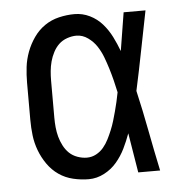

<svg xmlns="http://www.w3.org/2000/svg" viewBox="-44 -570 588 621"><g transform="rotate(-5 250.0 -260.0)"><path d="M220 8Q195 8 169.5 2Q144 -4 123 -18.5Q102 -33 87 -54.5Q72 -76 63 -100Q54 -124 51 -149Q48 -174 48 -200V-320Q48 -346 51 -371Q54 -396 63 -420Q72 -444 87 -465.5Q102 -487 123 -501.5Q144 -516 169.5 -522Q195 -528 220 -528Q246 -528 269.5 -516.5Q293 -505 310 -485.5Q327 -466 338.5 -443Q350 -420 359 -396Q364 -427 369 -458Q374 -489 379 -520H450Q437 -456 424.5 -391.5Q412 -327 398 -263Q413 -198 425.5 -132Q438 -66 452 0H381Q376 -32 370.5 -64Q365 -96 360 -128V-129Q351 -104 339.5 -80.5Q328 -57 311 -37Q294 -17 270 -4.5Q246 8 220 8ZM220 -62Q236 -62 250 -69.5Q264 -77 274 -89Q284 -101 291 -115Q298 -129 304 -143.5Q310 -158 314.5 -173Q319 -188 323 -203Q327 -218 330.5 -233Q334 -248 337 -264Q333 -283 328 -303Q323 -323 317 -342.5Q311 -362 304 -380.5Q297 -399 286 -416Q275 -433 257.5 -445.5Q240 -458 220 -458Q205 -458 189.5 -452.5Q174 -447 163 -436.5Q152 -426 144.5 -411.5Q137 -397 133 -382Q129 -367 127.5 -351.5Q126 -336 126 -320V-200Q126 -184 127.5 -168.5Q129 -153 133 -138Q137 -123 144.5 -108.5Q152 -94 163 -83.5Q174 -73 189.5 -67.5Q205 -62 220 -62Z"/></g></svg>

Font: Iosevka
Style: Regular
Weight: 400
Monospace: yes
Designer: Belleve Invis
Foundry: Belleve Invis
Version: Version 33.2.3; ttfautohint (v1.8.4)